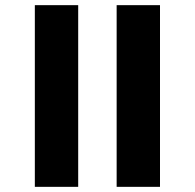

<svg xmlns="http://www.w3.org/2000/svg" viewBox="-20 -694 756 744"><path d="M115 -674H283V30H115ZM432 -674H600V30H432Z"/></svg>

Font: Anek Bangla ExtraBold
Style: Regular
Weight: 800
Designer: Sulekha Rajkumar (Bangla), Yesha Goshar (Latin)
Foundry: Ek Type
Version: Version 1.003